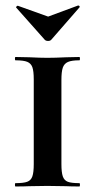

<svg xmlns="http://www.w3.org/2000/svg" viewBox="-20 -674 343 694"><path d="M267 -12Q269 -12 269 -6Q269 0 267 0Q236 0 219 -1L151 -2L86 -1Q68 0 36 0Q34 0 34 -6Q34 -12 36 -12Q65 -12 78.5 -17Q92 -22 97 -36.5Q102 -51 102 -81V-387Q102 -417 97 -431Q92 -445 78.5 -450.5Q65 -456 36 -456Q34 -456 34 -462Q34 -468 36 -468L86 -467Q126 -465 151 -465Q178 -465 220 -467L267 -468Q269 -468 269 -462Q269 -456 267 -456Q239 -456 225.5 -450Q212 -444 207 -429.5Q202 -415 202 -385V-81Q202 -51 207 -36.5Q212 -22 225 -17Q238 -12 267 -12ZM38 -647Q38 -649 40.5 -651.5Q43 -654 45 -653L154 -614L262 -654H263Q266 -654 267.5 -651.5Q269 -649 267 -647L165 -530Q161 -526 154 -526Q146 -526 142 -530L39 -646Q39 -646 38.5 -646.5Q38 -647 38 -647Z"/></svg>

Font: Cormorant Unicase
Style: Bold
Weight: 700
Designer: Christian Thalmann (Catharsis Fonts)
Foundry: Catharsis Fonts
Version: Version 4.000